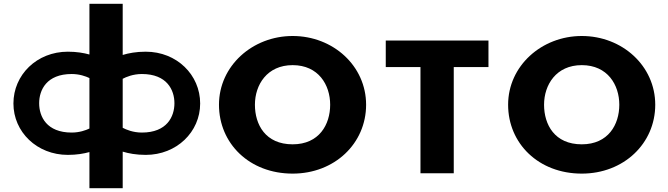

<svg xmlns="http://www.w3.org/2000/svg" viewBox="-20 -917 3529 1014"><path d="M452.3 -629.1C422.7 -637.4 384.7 -644 338.4 -644C174.3 -644 50.9 -521.6 50.9 -370.5C50.9 -220.1 175 -99 338.4 -99C384.7 -99 422.7 -105.6 452.3 -113.9V77H628V-116.2C658.6 -106.8 699.1 -99 749.6 -99C913 -99 1037.1 -220.1 1037.1 -370.5C1037.1 -521.6 913.7 -644 749.6 -644C699.1 -644 658.6 -636.2 628 -626.8V-897H452.3ZM452.3 -504.8V-238.2C432.5 -228.8 399.5 -216.9 358.7 -216.9C226.2 -216.9 186.8 -301.1 186.8 -371.8C186.8 -441.9 226.2 -526.1 358.7 -526.1C399.5 -526.1 432.5 -514.2 452.3 -504.8ZM729.3 -216.9C682.6 -216.9 646.1 -232.5 628 -242.1V-500.9C646.1 -510.5 682.6 -526.1 729.3 -526.1C861.8 -526.1 901.2 -441.9 901.2 -371.8C901.2 -301.1 861.8 -216.9 729.3 -216.9Z M1136.5 -363.9C1136.5 -159.1 1297.3 -0.1 1525.5 -0.1C1747.1 -0.1 1913.5 -159.1 1913.5 -363.9C1913.5 -568.8 1739.6 -726.9 1525.5 -726.9C1313.2 -726.9 1136.5 -568.8 1136.5 -363.9ZM1326.3 -363.9C1326.3 -468.5 1389.9 -573 1525.5 -573C1662 -573 1723.7 -468.5 1723.7 -363.9C1723.7 -259.4 1665.7 -154.8 1525.5 -154.8C1381.5 -154.8 1326.3 -259.4 1326.3 -363.9Z M2017.3 -562.9H2200.6V-1.9H2376.4V-562.9H2559.7V-703.1H2017.3Z M2663.5 -363.9C2663.5 -159.1 2824.3 -0.1 3052.5 -0.1C3274.1 -0.1 3440.5 -159.1 3440.5 -363.9C3440.5 -568.8 3266.6 -726.9 3052.5 -726.9C2840.2 -726.9 2663.5 -568.8 2663.5 -363.9ZM2853.3 -363.9C2853.3 -468.5 2916.9 -573 3052.5 -573C3189 -573 3250.7 -468.5 3250.7 -363.9C3250.7 -259.4 3192.7 -154.8 3052.5 -154.8C2908.5 -154.8 2853.3 -259.4 2853.3 -363.9Z"/></svg>

Font: Hussar
Style: BdWide
Weight: 700
Foundry: Cannot Into Space Fonts
Version: Version 2.00